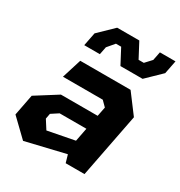

<svg xmlns="http://www.w3.org/2000/svg" viewBox="-189 -938 1016 1082"><g transform="rotate(30 319.0 -397.0)"><path d="M389 0H511.5L592.5 -416.5L499 -541H171.5L132 -414.5H391L423.5 -382L411.5 -321.5H172.5L33 -233.5L6.5 -96.5L118 11L374.5 -50ZM147 -628.5H248.5L258.5 -679L297.5 -725H331.5L382.5 -628.5H526.5L621 -720L638 -806.5H536.5L525.5 -751L487.5 -710H453.5L402.5 -806.5H258.5L164 -715ZM166.5 -162 173 -196.5 219 -226.5H393L376 -139L202.5 -105.5Z"/></g></svg>

Font: Monaspace Krypton ExtraBold
Style: Italic
Weight: 800
Italic angle: -11°
Designer: Riley Cran & the Lettermatic Team
Foundry: Lettermatic
Version: Version 1.101 (Monaspace Krypton)